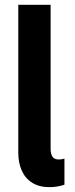

<svg xmlns="http://www.w3.org/2000/svg" viewBox="-20 -772 311 800"><path d="M56.2 -135.3V-752H190.9V-151.4Q190.9 -130.9 198.5 -119.1Q206.1 -107.4 226.1 -107.4Q236.8 -107.4 248.5 -111.3V-2.4Q218.8 7.8 186 7.8Q143.6 7.8 114.3 -10.5Q85 -28.8 70.6 -61.3Q56.2 -93.8 56.2 -135.3Z"/></svg>

Font: Reddit Sans
Style: Bold
Weight: 700
Designer: Stephen Hutchings
Foundry: Reddit
Version: Version 1.013